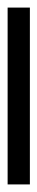

<svg xmlns="http://www.w3.org/2000/svg" viewBox="180 -1044 99 509"><g transform="rotate(-90 229.5 -789.5)"><path d="M-4.9 -818.8H463.9V-759.8H-4.9Z"/></g></svg>

Font: Noto Serif Devanagari
Style: Regular
Weight: 400
Designer: Monotype Design Team
Foundry: Monotype Imaging Inc.
Version: Version 1.01